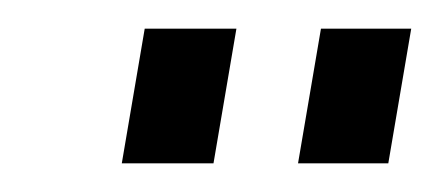

<svg xmlns="http://www.w3.org/2000/svg" viewBox="-20 -744 307 134"><path d="M65 -630 81 -724H145L129 -630ZM188 -630 204 -724H267L251 -630Z"/></svg>

Font: Archivo ExtraCondensed Medium
Style: Italic
Weight: 500
Width: 2
Italic angle: -10°
Designer: Hector Gatti
Foundry: Omnibus-Type
Version: Version 2.001